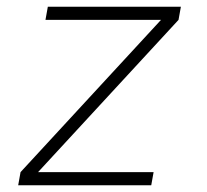

<svg xmlns="http://www.w3.org/2000/svg" viewBox="-20 -550 616 570"><path d="M34 0H429L436 -39H93L510 -491L517 -530H122L115 -491H458L41 -39Z"/></svg>

Font: Iosevka Sparkle Extralight
Style: Italic
Weight: 200
Italic angle: -9°
Designer: Belleve Invis
Foundry: Belleve Invis
Version: Version 4.5.0; ttfautohint (v1.8.3)